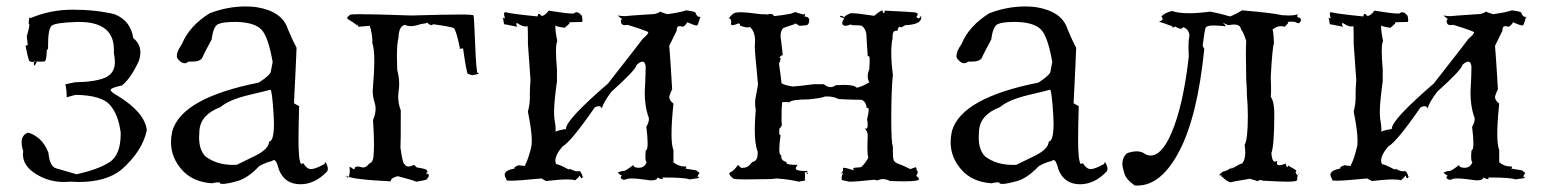

<svg xmlns="http://www.w3.org/2000/svg" viewBox="-20 -555 4791 595"><path d="M223 9Q309 9 356 -29Q422 -87 435 -152Q428 -207 345 -258Q323 -270 323 -276Q323 -283 358 -290Q387 -314 411 -368Q415 -381 415 -393Q415 -419 393 -437Q385 -491 335 -511Q277 -525 205 -525Q136 -525 75 -499L71 -501Q69 -489 69 -484Q69 -480 70 -480Q71 -480 71 -478Q71 -470 63 -442L66 -416Q64 -414 61 -414H59Q68 -368 71.5 -365.5Q75 -363 81 -363Q86 -363 95 -365Q89 -352 86 -352H85V-365L106 -364Q111 -364 117.5 -364.5Q124 -365 125 -398Q128 -404 129 -404V-417Q129 -466 140.5 -475.5Q152 -485 220 -487H225Q333 -487 333 -401V-390Q336 -375 336 -363Q336 -327 305 -314Q274 -301 212 -300Q182 -294 182 -293Q184 -291 186 -272L187 -253Q187 -254 214 -261Q294 -260 320.5 -230Q347 -200 354 -144V-140Q354 -75 319.5 -52.5Q285 -30 217 -15Q173 -28 153.5 -33.5Q134 -39 130 -82Q119 -110 101.5 -125Q84 -140 67 -144Q47 -137 47 -114Q47 -102 52 -87L51 -77Q51 -41 91 -16Q131 9 178 9L198 8Z M911 16Q955 16 992 -22Q996 -26 996 -32Q996 -37 993 -44.5Q990 -52 988 -52Q986 -52 986 -47Q957 -31 944 -31Q931 -31 920 -49L913 -47Q905 -57 905 -122Q905 -160 907 -226L891 -235Q898 -373 899 -407Q888 -427 872 -465Q855 -520 774 -533Q757 -535 741 -535Q685 -535 630 -514Q567 -475 544 -419Q528 -396 528 -382Q528 -375 533 -370Q543 -359 552 -359Q558 -359 564 -364H575Q600 -364 607 -376Q610 -385 636 -433Q641 -474 656.5 -480.5Q672 -487 706 -487H716Q769 -485 790 -463.5Q811 -442 825 -363Q821 -342 819 -332Q817 -322 782 -299Q544 -252 514 -149Q510 -131 510 -114Q510 -67 543.5 -29Q577 9 637 13Q649 10 655 10Q662 10 662 13V14L670 15Q684 15 716 6Q748 -3 783 -40Q804 -52 823 -56Q826 -59 829 -59Q837 -59 844 -30Q862 16 911 16ZM713 -44H702Q652 -44 617 -70Q597 -90 597 -129L598 -151Q602 -200 663 -223Q690 -246 751 -260.5Q812 -275 818 -277Q823 -277 828 -199L829 -172Q829 -118 814 -116Q813 -93 770.5 -72Q728 -51 713 -44Z M1270 8Q1303 3 1303 0Q1309 -7 1309 -11Q1309 -16 1303 -17L1301 -13L1302 -22Q1304 -20 1305 -20V-21Q1305 -22 1303 -27Q1301 -32 1272 -36L1263 -44Q1253 -39 1246 -39Q1237 -39 1234 -46Q1228 -46 1221 -97Q1222 -106 1222 -213Q1214 -233 1214 -257L1215 -271Q1217 -283 1217 -295Q1217 -316 1211 -338L1210 -381Q1210 -420 1215 -439Q1216 -474 1235 -478Q1242 -474 1253 -474Q1265 -474 1283 -480Q1304 -483 1304 -485Q1312 -477 1317 -477Q1320 -477 1322 -480Q1379 -472 1386 -468Q1393 -464 1405 -407L1404 -405Q1404 -404 1407 -404L1415 -405Q1426 -327 1430 -326Q1434 -325 1443 -322Q1464 -325 1464 -328L1460 -329Q1456 -331 1452.5 -417.5Q1449 -504 1447.5 -507Q1446 -510 1408 -510Q1360 -510 1255 -507Q1141 -511 1095 -511Q1065 -511 1065 -509Q1056 -503 1056 -499Q1056 -496 1064 -492Q1072 -488 1087 -476L1086 -480Q1087 -480 1091 -472L1125 -475H1126Q1134 -449 1134 -426V-421Q1140 -404 1140 -365Q1140 -334 1136 -289L1135 -274Q1135 -254 1141 -237Q1144 -228 1144 -218Q1144 -202 1136 -183Q1139 -136 1139 -108Q1139 -91 1138 -80Q1138 -52 1124 -48Q1116 -36 1105 -36Q1101 -36 1096 -38L1090 -39Q1085 -39 1080 -37Q1080 -31 1077 -31Q1074 -31 1068 -36L1063 -38L1064 -29Q1064 -5 1057 -5Q1055 -5 1052 -11Q1065 1 1191 7V6Q1191 -4 1213 -9Q1259 3 1270 8Z M1672 6Q1715 1 1738 1Q1756 1 1762 4Q1773 -5 1777 -11Q1779 -3 1782 -3H1784Q1787 -10 1788 -10L1786 -6Q1781 -25 1774 -25L1769 -24Q1761 -24 1746 -32Q1746 -30 1744 -30L1740 -31Q1712 -46 1705 -46H1704Q1701 -51 1701 -57Q1701 -75 1723 -101Q1749 -115 1823 -222Q1830 -226 1836 -226Q1842 -226 1845 -219Q1850 -238 1875 -271Q1951 -339 1953 -354Q1964 -364 1971 -364Q1979 -364 1981 -349Q1981 -325 1978 -268Q1978 -229 1988 -197Q1991 -192 1991 -186Q1991 -176 1983 -162Q1987 -129 1987 -111Q1987 -89 1981 -89L1980 -71Q1980 -53 1984 -53Q1978 -35 1959 -35Q1945 -36 1944 -40Q1943 -44 1942 -44V-43Q1918 -25 1913 -25H1910Q1905 -25 1894 -20Q1903 -12 1906 -12Q1908 -12 1908 -15L1903 -4Q1908 2 1914 2Q1918 2 1922 0Q1926 -2 1937 -2Q1956 -2 1996 4Q2017 4 2017 -4V-5Q2027 0 2031 0Q2034 0 2034 -2L2033 -5Q2105 -5 2117 1L2144 -3L2148 -8L2143 -6L2142 -8Q2142 -12 2148 -19Q2138 -26 2138 -27L2101 -33L2103 -32Q2106 -32 2107 -39H2102Q2083 -39 2067 -52V-90Q2061 -104 2061 -140Q2061 -176 2067 -234Q2054 -244 2054 -254Q2054 -257 2057 -265Q2060 -273 2063 -278Q2057 -380 2054 -413L2077 -460V-462Q2077 -474 2086 -474Q2090 -474 2095 -472Q2102 -473 2110 -486Q2132 -476 2139 -476Q2141 -476 2142.5 -479Q2144 -482 2151 -505V-500Q2150 -500 2148 -503H2146Q2140 -503 2135 -516Q2135 -519 2106 -523Q2091 -517 2048 -511Q2026 -518 2026 -519Q2026 -520 2028 -520Q2014 -511 2002 -511H1999Q1922 -506 1917 -505H1914Q1908 -505 1894 -507Q1908 -495 1910 -495Q1911 -495 1911 -496Q1904 -496 1904 -490Q1904 -477 1917 -477L1925 -478Q1989 -458 1989 -455Q1989 -449 1972 -435Q1972 -434 1864 -296Q1734 -184 1734 -156V-155Q1716 -153 1701 -147Q1702 -149 1702 -155Q1702 -165 1698 -188Q1697 -196 1697 -208Q1697 -239 1706 -303V-340Q1703 -375 1703 -396Q1703 -421 1707 -427Q1701 -457 1701 -472V-476Q1706 -472 1730 -469Q1745 -481 1745 -484Q1745 -486 1744 -486L1783 -487Q1785 -487 1785 -492Q1785 -497 1783 -507L1778 -508Q1779 -506 1780 -506L1781 -508Q1774 -517 1767 -517Q1762 -517 1757 -513H1754Q1736 -513 1680 -522Q1672 -509 1659 -505Q1653 -512 1650 -512Q1647 -512 1646 -504Q1557 -513 1548 -517H1546Q1542 -517 1542 -512Q1542 -507 1545 -498L1539 -500L1538 -499L1539 -498L1542 -480Q1545 -480 1583 -472Q1580 -477 1580 -480Q1580 -483 1582 -484Q1598 -473 1608 -473Q1612 -473 1615 -474Q1616 -461 1616 -442V-420L1624 -307Q1622 -282 1622 -265V-250Q1622 -233 1616 -209Q1628 -150 1628 -119Q1628 -106 1626 -98Q1616 -58 1607 -43L1608 -41H1605Q1600 -41 1587 -43Q1574 -38 1574 -35L1575 -33Q1544 -27 1544 -14Q1544 -8 1550 2L1549 3Q1549 5 1563 5Q1587 5 1658 -2Z M2612 8Q2634 8 2689 2L2699 4Q2708 0 2716 0Q2727 0 2738 6L2780 7Q2828 7 2828 0Q2828 -4 2819 -10Q2824 -16 2824 -23Q2820 -28 2820 -30L2821 -31L2818 -37L2801 -31Q2777 -43 2765 -47Q2753 -51 2750 -58Q2747 -63 2747 -87V-101Q2742 -112 2742 -184Q2742 -277 2747 -323Q2742 -362 2742 -392Q2742 -418 2746 -436V-441Q2746 -460 2757 -460L2761 -459Q2763 -472 2769 -472L2773 -470L2791 -480L2786 -477Q2835 -479 2835 -501L2834 -507Q2831 -498 2826 -498Q2823 -498 2820 -503Q2824 -508 2824 -511Q2824 -515 2815.5 -516.5Q2807 -518 2722 -522Q2721 -514 2719 -514Q2717 -514 2714 -523Q2707 -521 2689 -506Q2638 -514 2620 -514H2616Q2597 -506 2597 -502L2598 -500Q2591 -506 2587 -506Q2583 -506 2583 -501Q2583 -502 2585 -502Q2588 -502 2596 -498Q2590 -489 2590 -483Q2590 -476 2600 -475Q2606 -475 2616 -479Q2624 -477 2624 -476L2621 -477Q2643 -477 2651 -475Q2665 -463 2665 -444L2669 -382L2675 -379L2674 -381Q2675 -376 2675 -366L2674 -341Q2669 -329 2669 -318Q2669 -308 2674 -300Q2653 -287 2635 -283Q2628 -292 2595 -292L2570 -291Q2562 -285 2554 -285Q2544 -285 2533 -294H2501Q2449 -287 2438 -287H2436Q2411 -291 2402 -297Q2400 -317 2394 -358Q2399 -368 2399 -372Q2399 -376 2396 -376H2395Q2401 -384 2404 -384Q2405 -384 2406 -382Q2401 -429 2399 -440V-444Q2399 -459 2407 -468Q2411 -470 2442 -480Q2442 -482 2444 -482Q2448 -482 2457 -475Q2474 -476 2480 -477Q2486 -478 2488 -491V-492Q2488 -503 2473 -504Q2475 -509 2475 -511Q2475 -512 2474 -512L2470 -510Q2468 -510 2443 -518Q2442 -512 2379 -505Q2375 -512 2368 -512Q2364 -512 2359 -510Q2357 -511 2337 -511Q2296 -517 2274 -517Q2255 -517 2248.5 -509.5Q2242 -502 2237 -498V-499Q2246 -499 2246 -486L2245 -481Q2245 -477 2250 -477Q2256 -477 2270 -483Q2274 -479 2274 -475Q2290 -470 2297 -470Q2302 -470 2303 -472Q2320 -459 2320 -427L2319 -412Q2319 -395 2329 -294Q2326 -273 2322 -255Q2320 -246 2320 -236Q2320 -226 2322 -214Q2319 -179 2319 -153Q2319 -107 2328 -85V-80Q2328 -55 2311 -53Q2299 -35 2283 -35H2278V-34Q2277 -34 2267 -44Q2253 -24 2243 -21Q2240 -20 2240 -17Q2240 -12 2252 -2Q2253 1 2296 1L2361 0Q2376 0 2386 -2Q2428 1 2455 8Q2476 5 2476 3Q2476 2 2474 1L2475 -9L2474 -22Q2484 -20 2484 -18Q2484 -17 2480 -16L2482 -25V-26L2477 -25Q2446 -25 2446 -33Q2446 -37 2452 -44Q2417 -44 2417 -50Q2417 -52 2418 -53Q2401 -56 2401 -71V-74Q2395 -74 2395 -93Q2395 -108 2399 -136H2398Q2395 -136 2395 -146V-156Q2403 -163 2403 -170L2402 -176V-196Q2402 -224 2404 -238Q2407 -239 2413 -239L2426 -238Q2434 -247 2486 -247Q2526 -251 2537 -256H2545Q2564 -256 2579 -248Q2615 -246 2636 -246H2648Q2663 -243 2666 -220L2669 -221Q2672 -221 2672 -213Q2672 -205 2667 -185Q2669 -175 2669 -168Q2669 -156 2663 -156L2659 -157Q2668 -150 2669 -137L2668 -99Q2668 -73 2671 -67Q2663 -51 2650 -38Q2647 -36 2626 -35Q2624 -34 2624 -32Q2624 -30 2627 -27Q2602 -35 2595 -35Q2592 -35 2592 -34L2593 -30Q2593 -24 2585 -16L2593 -20Q2588 -10 2588 -3L2589 3Z M3327 16Q3371 16 3408 -22Q3412 -26 3412 -32Q3412 -37 3409 -44.5Q3406 -52 3404 -52Q3402 -52 3402 -47Q3373 -31 3360 -31Q3347 -31 3336 -49L3329 -47Q3321 -57 3321 -122Q3321 -160 3323 -226L3307 -235Q3314 -373 3315 -407Q3304 -427 3288 -465Q3271 -520 3190 -533Q3173 -535 3157 -535Q3101 -535 3046 -514Q2983 -475 2960 -419Q2944 -396 2944 -382Q2944 -375 2949 -370Q2959 -359 2968 -359Q2974 -359 2980 -364H2991Q3016 -364 3023 -376Q3026 -385 3052 -433Q3057 -474 3072.5 -480.5Q3088 -487 3122 -487H3132Q3185 -485 3206 -463.5Q3227 -442 3241 -363Q3237 -342 3235 -332Q3233 -322 3198 -299Q2960 -252 2930 -149Q2926 -131 2926 -114Q2926 -67 2959.5 -29Q2993 9 3053 13Q3065 10 3071 10Q3078 10 3078 13V14L3086 15Q3100 15 3132 6Q3164 -3 3199 -40Q3220 -52 3239 -56Q3242 -59 3245 -59Q3253 -59 3260 -30Q3278 16 3327 16ZM3129 -44H3118Q3068 -44 3033 -70Q3013 -90 3013 -129L3014 -151Q3018 -200 3079 -223Q3106 -246 3167 -260.5Q3228 -275 3234 -277Q3239 -277 3244 -199L3245 -172Q3245 -118 3230 -116Q3229 -93 3186.5 -72Q3144 -51 3129 -44Z M3505 20Q3579 20 3635 -87.5Q3691 -195 3712 -403L3707 -413Q3713 -463 3716.5 -469.5Q3720 -476 3741 -476Q3754 -476 3774 -474L3777 -473Q3778 -473 3778 -474Q3778 -477 3769 -485Q3780 -479 3787 -477Q3797 -479 3804 -479Q3824 -479 3826 -464Q3834 -454 3842 -428Q3841 -413 3841 -383L3842 -308Q3844 -280 3844 -268V-262Q3847 -229 3847 -196Q3847 -122 3837 -106Q3839 -93 3839 -83Q3839 -61 3830 -49Q3818 -45 3804 -36L3795 -32V-33L3802 -38Q3778 -24 3774 -24H3772Q3770 -24 3764.5 -19Q3759 -14 3759 -12Q3759 -11 3761 -11Q3764 -11 3771 -14Q3765 -12 3765 -10Q3765 -7 3770 -5Q3778 4 3792 10Q3799 8 3853 -1Q3878 6 3878 7H3877Q3881 3 3886 3Q3889 3 3894 5Q3949 8 3970 8Q4000 8 4000 2V-1Q4000 -14 4007 -18Q4004 -12 4001 -12Q3999 -12 3996 -19L3995 -21Q3995 -24 3998 -25Q3998 -28 3972 -42Q3971 -37 3969 -37Q3967 -37 3964 -48Q3952 -43 3945 -43Q3937 -43 3937 -50L3938 -57Q3934 -54 3931 -54Q3922 -54 3920 -80Q3929 -107 3929 -202Q3929 -240 3918 -255Q3919 -264 3919 -280L3918 -317Q3923 -409 3928 -421Q3926 -463 3923 -463Q3936 -474 3949 -474Q3955 -474 3961 -472Q3972 -482 3972 -485Q3972 -487 3969 -487L3982 -488Q3992 -488 3996.5 -485.5Q4001 -483 4003 -483Q4009 -483 4012 -493Q4009 -501 4008 -501Q4007 -501 4006 -499Q4000 -502 4000 -505Q4000 -508 4003 -511Q3991 -507 3974 -507L3952 -508Q3932 -514 3829 -523Q3812 -512 3792 -504Q3762 -513 3731 -519Q3693 -514 3665 -514Q3631 -514 3612 -521Q3588 -515 3578 -503Q3578 -506 3579 -506Q3580 -506 3583 -496Q3582 -490 3571 -489L3576 -488L3572 -487H3574Q3576 -487 3612 -474Q3613 -470 3616 -470Q3618 -470 3622 -473Q3633 -466 3639 -466Q3645 -466 3646 -471Q3664 -465 3666 -446Q3663 -430 3663 -409L3664 -380Q3647 -228 3610 -142Q3580 -73 3546 -73Q3537 -73 3528 -78Q3518 -86 3502 -86Q3489 -86 3472 -80Q3458 -66 3458 -47Q3458 -39 3464 -18.5Q3470 2 3497 20Z M4231 6Q4274 1 4297 1Q4315 1 4321 4Q4332 -5 4336 -11Q4338 -3 4341 -3H4343Q4346 -10 4347 -10L4345 -6Q4340 -25 4333 -25L4328 -24Q4320 -24 4305 -32Q4305 -30 4303 -30L4299 -31Q4271 -46 4264 -46H4263Q4260 -51 4260 -57Q4260 -75 4282 -101Q4308 -115 4382 -222Q4389 -226 4395 -226Q4401 -226 4404 -219Q4409 -238 4434 -271Q4510 -339 4512 -354Q4523 -364 4530 -364Q4538 -364 4540 -349Q4540 -325 4537 -268Q4537 -229 4547 -197Q4550 -192 4550 -186Q4550 -176 4542 -162Q4546 -129 4546 -111Q4546 -89 4540 -89L4539 -71Q4539 -53 4543 -53Q4537 -35 4518 -35Q4504 -36 4503 -40Q4502 -44 4501 -44V-43Q4477 -25 4472 -25H4469Q4464 -25 4453 -20Q4462 -12 4465 -12Q4467 -12 4467 -15L4462 -4Q4467 2 4473 2Q4477 2 4481 0Q4485 -2 4496 -2Q4515 -2 4555 4Q4576 4 4576 -4V-5Q4586 0 4590 0Q4593 0 4593 -2L4592 -5Q4664 -5 4676 1L4703 -3L4707 -8L4702 -6L4701 -8Q4701 -12 4707 -19Q4697 -26 4697 -27L4660 -33L4662 -32Q4665 -32 4666 -39H4661Q4642 -39 4626 -52V-90Q4620 -104 4620 -140Q4620 -176 4626 -234Q4613 -244 4613 -254Q4613 -257 4616 -265Q4619 -273 4622 -278Q4616 -380 4613 -413L4636 -460V-462Q4636 -474 4645 -474Q4649 -474 4654 -472Q4661 -473 4669 -486Q4691 -476 4698 -476Q4700 -476 4701.5 -479Q4703 -482 4710 -505V-500Q4709 -500 4707 -503H4705Q4699 -503 4694 -516Q4694 -519 4665 -523Q4650 -517 4607 -511Q4585 -518 4585 -519Q4585 -520 4587 -520Q4573 -511 4561 -511H4558Q4481 -506 4476 -505H4473Q4467 -505 4453 -507Q4467 -495 4469 -495Q4470 -495 4470 -496Q4463 -496 4463 -490Q4463 -477 4476 -477L4484 -478Q4548 -458 4548 -455Q4548 -449 4531 -435Q4531 -434 4423 -296Q4293 -184 4293 -156V-155Q4275 -153 4260 -147Q4261 -149 4261 -155Q4261 -165 4257 -188Q4256 -196 4256 -208Q4256 -239 4265 -303V-340Q4262 -375 4262 -396Q4262 -421 4266 -427Q4260 -457 4260 -472V-476Q4265 -472 4289 -469Q4304 -481 4304 -484Q4304 -486 4303 -486L4342 -487Q4344 -487 4344 -492Q4344 -497 4342 -507L4337 -508Q4338 -506 4339 -506L4340 -508Q4333 -517 4326 -517Q4321 -517 4316 -513H4313Q4295 -513 4239 -522Q4231 -509 4218 -505Q4212 -512 4209 -512Q4206 -512 4205 -504Q4116 -513 4107 -517H4105Q4101 -517 4101 -512Q4101 -507 4104 -498L4098 -500L4097 -499L4098 -498L4101 -480Q4104 -480 4142 -472Q4139 -477 4139 -480Q4139 -483 4141 -484Q4157 -473 4167 -473Q4171 -473 4174 -474Q4175 -461 4175 -442V-420L4183 -307Q4181 -282 4181 -265V-250Q4181 -233 4175 -209Q4187 -150 4187 -119Q4187 -106 4185 -98Q4175 -58 4166 -43L4167 -41H4164Q4159 -41 4146 -43Q4133 -38 4133 -35L4134 -33Q4103 -27 4103 -14Q4103 -8 4109 2L4108 3Q4108 5 4122 5Q4146 5 4217 -2Z"/></svg>

Font: Xiaobo Songti 小帛宋体
Style: Regular
Weight: 400
Version: Version 1.501;March 17, 2024;FontCreator 14.0.0.2814 64-bit